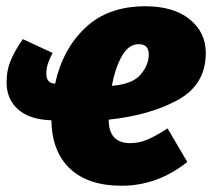

<svg xmlns="http://www.w3.org/2000/svg" viewBox="-20 -573 677 613"><path d="M637 -404Q637 -303 548 -254Q459 -205 327 -191Q327 -116 396 -116Q424 -116 451 -127.5Q478 -139 515 -163L578 -56Q483 20 368 20Q262 20 204 -34Q146 -88 144 -189Q75 -191 38 -223.5Q1 -256 1 -310Q1 -350 15.5 -383Q30 -416 53 -448L148 -404Q139 -387 133.5 -371.5Q128 -356 128 -337Q128 -307 156 -306Q180 -416 252.5 -484.5Q325 -553 444 -553Q534 -553 585.5 -511.5Q637 -470 637 -404ZM455 -399Q455 -432 423 -432Q391 -432 369.5 -394.5Q348 -357 337 -299Q402 -304 428.5 -334.5Q455 -365 455 -399Z"/></svg>

Font: Fira Sans Condensed Black
Style: Italic
Weight: 900
Width: 3
Italic angle: -8°
Designer: Carrois Corporate & Edenspiekermann AG
Foundry: Carrois Corporate GbR & Edenspiekermann AG
Version: Version 4.203